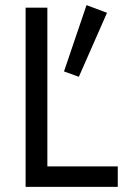

<svg xmlns="http://www.w3.org/2000/svg" viewBox="-20 -730 490 750"><path d="M127 0H440V-80H127ZM80 -700V0H165V-700ZM318 -710 230 -451 288 -430 398 -680Z"/></svg>

Font: Jost* Book
Style: Regular
Weight: 400
Version: Version 3.000